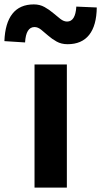

<svg xmlns="http://www.w3.org/2000/svg" viewBox="-78 -853 460 873"><path d="M79 0V-560H226V0ZM229 -652Q201 -652 179.5 -664Q158 -676 141 -691Q124 -706 109 -718Q94 -730 79 -730Q40 -730 36 -660L-58 -666Q-55 -748 -21.5 -790.5Q12 -833 76 -833Q103 -833 124.5 -821Q146 -809 163.5 -794Q181 -779 196.5 -767Q212 -755 227 -755Q265 -755 269 -823L362 -819Q361 -737 327.5 -694.5Q294 -652 229 -652Z"/></svg>

Font: Source Han Sans TC
Style: Bold
Weight: 700
Designer: Ryoko NISHIZUKA Ë•øÂ°öÊ∂ºÂ≠ê (kana, bopomofo & ideographs); Paul D. Hunt (Latin, Greek & Cyrillic); Sandoll Communicatio
Foundry: Adobe
Version: Version 2.004;hotconv 1.0.118;makeotfexe 2.5.65603